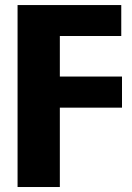

<svg xmlns="http://www.w3.org/2000/svg" viewBox="-20 -543 526 763"><path d="M49.8 -522.9H461.9V-399.9H217.8V-238.8H464.8V-115.2H217.8V200.2H49.8Z"/></svg>

Font: LT Superior Black
Style: Regular
Weight: 900
Designer: Daniel Lyons
Foundry: LyonsType
Version: Version 2.005